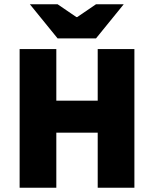

<svg xmlns="http://www.w3.org/2000/svg" viewBox="-20 -880 722 900"><path d="M72 0V-650H244V-408H438V-650H610V0H438V-258H244V0ZM250 -700 120 -860H250L338 -800H342L430 -860H560L430 -700Z"/></svg>

Font: Source Sans 3 Black
Style: Regular
Weight: 900
Designer: Paul D. Hunt
Foundry: Adobe
Version: Version 3.046;hotconv 1.0.118;makeotfexe 2.5.65603